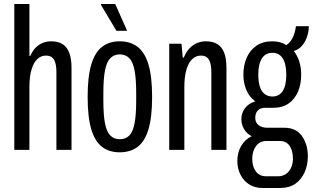

<svg xmlns="http://www.w3.org/2000/svg" viewBox="-20 -744 1553 953"><path d="M51 0V-724H126V-467H131Q142 -493 158 -508.5Q174 -524 193 -531.5Q212 -539 234 -539Q267 -539 289 -526Q311 -513 323 -484Q335 -455 335 -406V0H260V-387Q260 -405 257.5 -419.5Q255 -434 249.5 -445Q244 -456 234 -462Q224 -468 207 -468Q184 -468 165.5 -451Q147 -434 136.5 -399Q126 -364 126 -311V0Z M574 12Q522 12 486.5 -15Q451 -42 433 -102.5Q415 -163 415 -263Q415 -363 433 -423.5Q451 -484 486.5 -511.5Q522 -539 574 -539Q627 -539 663 -511.5Q699 -484 717 -423.5Q735 -363 735 -263Q735 -163 717 -102.5Q699 -42 663 -15Q627 12 574 12ZM574 -53Q604 -53 622 -71.5Q640 -90 648 -132.5Q656 -175 656 -244V-282Q656 -352 648 -394Q640 -436 622 -455Q604 -474 574 -474Q546 -474 527.5 -455Q509 -436 501 -394Q493 -352 493 -282V-244Q493 -175 501 -132.5Q509 -90 527.5 -71.5Q546 -53 574 -53ZM611 -591H558L481 -720V-724H552Z M820 0V-527H881L887 -458H892Q904 -487 921 -504.5Q938 -522 958.5 -530.5Q979 -539 1002 -539Q1035 -539 1057.5 -526Q1080 -513 1092 -484Q1104 -455 1104 -406V0H1029V-387Q1029 -405 1026.5 -419.5Q1024 -434 1018.5 -445Q1013 -456 1003 -462Q993 -468 976 -468Q953 -468 934.5 -451Q916 -434 905.5 -399Q895 -364 895 -311V0Z M1282 189Q1245 189 1217 171.5Q1189 154 1173.5 123Q1158 92 1158 55Q1158 13 1177 -19.5Q1196 -52 1229 -68Q1204 -81 1191 -104Q1178 -127 1178 -152Q1178 -183 1196 -207Q1214 -231 1247 -241Q1217 -263 1202.5 -298Q1188 -333 1188 -373Q1188 -419 1204 -456.5Q1220 -494 1252 -516.5Q1284 -539 1332 -539Q1353 -539 1370.5 -534Q1388 -529 1401 -520Q1419 -531 1431.5 -554.5Q1444 -578 1449 -614H1513Q1512 -582 1502 -556Q1492 -530 1476 -513.5Q1460 -497 1438 -491Q1457 -467 1466 -437Q1475 -407 1475 -374Q1475 -327 1459.5 -290Q1444 -253 1413.5 -231Q1383 -209 1337 -209H1295Q1274 -209 1260.5 -196.5Q1247 -184 1247 -159Q1247 -135 1264 -122.5Q1281 -110 1306 -110H1391Q1449 -110 1478.5 -69Q1508 -28 1508 32Q1508 75 1492 111Q1476 147 1446 168Q1416 189 1371 189ZM1301 131H1360Q1383 131 1400 119Q1417 107 1425.5 87Q1434 67 1434 44Q1434 4 1417.5 -20Q1401 -44 1370 -44H1301Q1269 -44 1250.5 -18.5Q1232 7 1232 44Q1232 83 1250 107Q1268 131 1301 131ZM1332 -265Q1366 -265 1383.5 -292.5Q1401 -320 1401 -373Q1401 -426 1383.5 -454Q1366 -482 1332 -482Q1298 -482 1280 -454Q1262 -426 1262 -373Q1262 -338 1270 -313.5Q1278 -289 1294 -277Q1310 -265 1332 -265Z"/></svg>

Font: Archivo ExtraCondensed
Style: Regular
Weight: 400
Width: 2
Designer: Hector Gatti
Foundry: Omnibus-Type
Version: Version 2.001